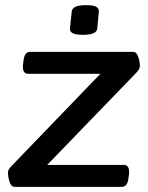

<svg xmlns="http://www.w3.org/2000/svg" viewBox="-20 -724 575 744"><path d="M37 0Q23 0 17 -19.5Q11 -39 11 -54Q11 -60 13 -65.5Q15 -71 24 -80L369 -438H88Q66 -438 69 -474L71 -487Q74 -523 96 -523H496Q509 -523 515.5 -504Q522 -485 522 -470Q522 -464 519.5 -458Q517 -452 509 -443L163 -85H460Q483 -85 480 -49L478 -36Q475 0 452 0ZM302 -589Q273 -589 261.5 -595.5Q250 -602 251 -614L258 -679Q259 -691 272 -697.5Q285 -704 314 -704Q342 -704 353 -697.5Q364 -691 363 -679L357 -614Q355 -589 302 -589Z"/></svg>

Font: Asap Semi Expanded Semi Expanded Medium
Style: Italic
Weight: 500
Width: 6
Italic angle: -6°
Designer: Pablo Cosgaya
Foundry: Omnibus-Type
Version: Version 3.001; ttfautohint (v1.8.4.7-5d5b)